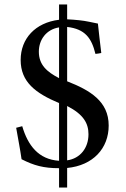

<svg xmlns="http://www.w3.org/2000/svg" viewBox="-20 -749 561 855"><path d="M279 -387V-629C359 -620 388 -579 405 -509C414 -510 423 -511 431 -513C425 -564 420 -604 416 -644L377 -652C349 -658 317 -661 279 -663V-729H243V-661C137 -648 72 -577 72 -482C72 -384 138 -334 243 -290V-33C151 -39 104 -102 79 -187L52 -180C61 -128 70 -83 76 -40C131 -12 174 0 243 0V86H279V-1C394 -12 464 -88 464 -190C464 -298 381 -347 279 -387ZM243 -401C189 -429 153 -460 153 -519C153 -572 186 -618 243 -627ZM279 -277C353 -239 374 -199 374 -151C374 -90 337 -43 279 -35Z"/></svg>

Font: Sibila
Style: Regular
Weight: 400
Designer: Stefan Peev
Foundry: Context Ltd
Version: Version 1.000